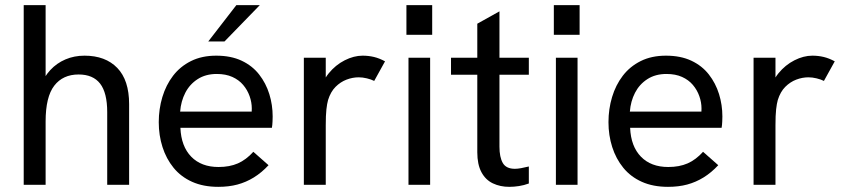

<svg xmlns="http://www.w3.org/2000/svg" viewBox="-20 -717 3279 745"><path d="M72 0V-697H157V-388L136 -380Q150 -418 175 -445Q200 -472 234 -486.5Q268 -501 308 -501Q389 -501 435 -453.5Q481 -406 481 -313V0H396V-282Q396 -357 368.5 -392.5Q341 -428 285 -428Q224 -428 190.5 -384.5Q157 -341 157 -246V0Z M827 8Q769 8 725.5 -11.5Q682 -31 653.5 -66Q625 -101 610.5 -146.5Q596 -192 596 -243Q596 -294 610 -340.5Q624 -387 651.5 -423Q679 -459 721 -480Q763 -501 819 -501Q876 -501 917.5 -481.5Q959 -462 985.5 -428Q1012 -394 1025 -352Q1038 -310 1038 -265Q1038 -261 1037.5 -246.5Q1037 -232 1035 -221H680Q683 -149 722 -109Q761 -69 828 -69Q871 -69 903 -83Q935 -97 963 -128L1022 -76Q995 -47 965 -28.5Q935 -10 901.5 -1Q868 8 827 8ZM954 -264Q956 -272 956.5 -280Q957 -288 957 -296Q957 -320 948.5 -344Q940 -368 923.5 -387.5Q907 -407 881.5 -418.5Q856 -430 821 -430Q778 -430 747 -410Q716 -390 699 -357Q682 -324 679 -284H982ZM788 -556 897 -697H988L851 -556Z M1159 0V-493H1244V-361L1222 -356Q1229 -400 1255.5 -432.5Q1282 -465 1317.5 -483Q1353 -501 1387 -501Q1410 -501 1431 -496Q1452 -491 1474 -479L1432 -403Q1420 -409 1403.5 -413Q1387 -417 1372 -417Q1348 -417 1324.5 -408Q1301 -399 1282 -380Q1263 -361 1253 -329Q1249 -315 1246.5 -292.5Q1244 -270 1244 -231V0Z M1565 0V-493H1649V0ZM1557 -582V-697H1657V-582Z M1956 8Q1921 8 1892.5 -5.5Q1864 -19 1848 -49Q1832 -79 1832 -126V-625L1918 -673V-148Q1918 -107 1931 -84.5Q1944 -62 1978 -62Q1988 -62 2002 -64.5Q2016 -67 2032 -71V-5Q2013 2 1993.5 5Q1974 8 1956 8ZM1730 -427V-493H2032V-427Z M2137 0V-493H2221V0ZM2129 -582V-697H2229V-582Z M2572 8Q2514 8 2470.5 -11.5Q2427 -31 2398.5 -66Q2370 -101 2355.5 -146.5Q2341 -192 2341 -243Q2341 -294 2355 -340.5Q2369 -387 2396.5 -423Q2424 -459 2466 -480Q2508 -501 2564 -501Q2621 -501 2662.5 -481.5Q2704 -462 2730.5 -428Q2757 -394 2770 -352Q2783 -310 2783 -265Q2783 -261 2782.5 -246.5Q2782 -232 2780 -221H2425Q2428 -149 2467 -109Q2506 -69 2573 -69Q2616 -69 2648 -83Q2680 -97 2708 -128L2767 -76Q2740 -47 2710 -28.5Q2680 -10 2646.5 -1Q2613 8 2572 8ZM2699 -264Q2701 -272 2701.5 -280Q2702 -288 2702 -296Q2702 -320 2693.5 -344Q2685 -368 2668.5 -387.5Q2652 -407 2626.5 -418.5Q2601 -430 2566 -430Q2523 -430 2492 -410Q2461 -390 2444 -357Q2427 -324 2424 -284H2727Z M2904 0V-493H2989V-361L2967 -356Q2974 -400 3000.5 -432.5Q3027 -465 3062.5 -483Q3098 -501 3132 -501Q3155 -501 3176 -496Q3197 -491 3219 -479L3177 -403Q3165 -409 3148.5 -413Q3132 -417 3117 -417Q3093 -417 3069.5 -408Q3046 -399 3027 -380Q3008 -361 2998 -329Q2994 -315 2991.5 -292.5Q2989 -270 2989 -231V0Z"/></svg>

Font: Hanken Grotesk
Style: Regular
Weight: 400
Designer: Alfredo Marco Pradil
Foundry: Hanken Design Co.
Version: Version 3.013